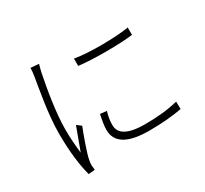

<svg xmlns="http://www.w3.org/2000/svg" viewBox="-153 -973 1306 1221"><g transform="rotate(-30 500.0 -362.0)"><path d="M192 -747C192 -731 190 -713 187 -692C174 -607 140 -438 140 -293C140 -157 155 -49 175 23L222 19L219 -12C218 -24 220 -40 223 -55C231 -98 269 -203 293 -264L261 -288C245 -243 218 -171 199 -120C192 -185 188 -234 188 -299C188 -417 216 -580 238 -688C242 -707 248 -727 252 -742ZM461 -606C560 -593 761 -593 856 -606V-660C763 -644 559 -641 461 -660ZM428 -272C420 -233 413 -195 413 -163C413 -75 483 -23 647 -23C743 -23 828 -31 888 -43L887 -98C811 -79 733 -72 644 -72C488 -72 461 -126 461 -172C461 -200 465 -230 476 -267Z"/></g></svg>

Font: Spoqa Han Sans Neo Light
Style: Regular
Weight: 300
Designer: [Spoqa Han Sans Neo] Dong-huui Kim ___ Younghwa Kang ___ Yujin Lee ___ [Noto Sans] Ryoko NISHIZUKA ____ (kana & ideograp
Foundry: Spoqa (http://www.spoqa-han-sans.com)
Version: Version 1.100;hotconv 1.0.109;makeotfexe 2.5.65596